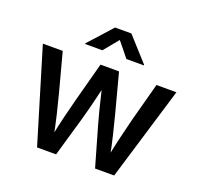

<svg xmlns="http://www.w3.org/2000/svg" viewBox="-130 -899 1079 1042"><g transform="rotate(20 409.5 -378.0)"><path d="M187 0 23.9 -540H138.7L197.8 -318.4Q211.4 -267.1 226.1 -205.6Q240.7 -144 254.9 -71.3H239.3Q253.4 -142.1 268.3 -203.6Q283.2 -265.1 297.4 -318.4L356.9 -540H463.9L522.5 -318.4Q536.1 -266.1 551 -204.8Q565.9 -143.6 579.6 -71.3H564Q578.1 -142.6 592.5 -203.9Q606.9 -265.1 620.6 -318.4L680.2 -540H795.4L632.3 0H522L455.6 -231.4Q445.8 -266.6 436 -304.4Q426.3 -342.3 417.2 -381.8Q408.2 -421.4 398.4 -459.5H420.9Q411.6 -421.4 402.3 -381.8Q393.1 -342.3 383.3 -304Q373.5 -265.6 363.8 -231.4L296.9 0ZM339.8 -616.7H239.7V-620.1L362.3 -756.3H456.5L579.6 -620.1V-616.7H478.5L409.7 -701.7Z"/></g></svg>

Font: V-Inter
Style: Medium-500
Weight: 500
Designer: Rasmus Andersson
Foundry: rsms
Version: Version 4.000;git-4146feb